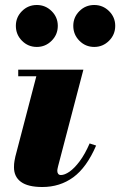

<svg xmlns="http://www.w3.org/2000/svg" viewBox="-20 -739 482 769"><path d="M149.5 10Q92 10 64 -10.5Q36 -31 36 -69Q36 -83.5 38 -94.2Q40 -105 41.5 -112L125.5 -433.5H53V-460H314L213 -74.5Q212 -70.5 210.8 -65Q209.5 -59.5 209.5 -54.5Q209.5 -47.5 213 -42.8Q216.5 -38 224 -38Q239 -38 258.5 -51.5Q278 -65 299 -93Q320 -121 339 -164.5L365 -156Q327 -68 273.5 -29Q220 10 149.5 10ZM357.5 -551Q322.5 -551 298 -575.8Q273.5 -600.5 273.5 -635.5Q273.5 -670 298 -694.5Q322.5 -719 357.5 -719Q392 -719 416.8 -694.5Q441.5 -670 441.5 -635.5Q441.5 -600.5 416.8 -575.8Q392 -551 357.5 -551ZM127.5 -551Q92.5 -551 68 -575.8Q43.5 -600.5 43.5 -635.5Q43.5 -670 68 -694.5Q92.5 -719 127.5 -719Q162 -719 186.8 -694.5Q211.5 -670 211.5 -635.5Q211.5 -600.5 186.8 -575.8Q162 -551 127.5 -551Z"/></svg>

Font: Bodoni Moda 9pt Black
Style: Italic
Weight: 900
Italic angle: -13°
Designer: Owen Earl
Foundry: indestructible type
Version: Version 2.004